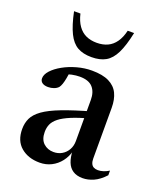

<svg xmlns="http://www.w3.org/2000/svg" viewBox="-131 -776 741 874"><g transform="rotate(20 239.0 -339.0)"><path d="M314 -291 319.5 -258.5Q263 -243.5 227.5 -228.8Q192 -214 172.8 -198.8Q153.5 -183.5 146 -166.5Q138.5 -149.5 138.5 -128.5Q138.5 -92.5 158.2 -74.2Q178 -56 207 -56Q229.5 -56 247.2 -66.5Q265 -77 275.5 -95.5Q286 -114 286 -138V-337Q286 -375.5 266.2 -397.5Q246.5 -419.5 203 -419.5Q185.5 -419.5 165.5 -415.5Q145.5 -411.5 130 -404L153.5 -429.5Q151.5 -409.5 148.2 -392.2Q145 -375 140.8 -362.8Q136.5 -350.5 131 -343.5Q123 -335 109.8 -330.2Q96.5 -325.5 82.5 -325.5Q64 -325.5 53.8 -333Q43.5 -340.5 43.5 -354Q43.5 -372.5 61.2 -392Q79 -411.5 108.5 -428Q138 -444.5 174 -454.5Q210 -464.5 246 -464.5Q297.5 -464.5 328.8 -449Q360 -433.5 373.8 -404.8Q387.5 -376 387.5 -336V-90.5Q387.5 -76 391.8 -66.2Q396 -56.5 404.5 -52Q413 -47.5 425 -47.5Q437.5 -47.5 451 -51.8Q464.5 -56 478 -64.5V-42Q451 -13 424.2 -1.2Q397.5 10.5 372 10.5Q343 10.5 324.5 -1.8Q306 -14 297 -37Q288 -60 287 -91.5L290.5 -94Q282.5 -62 264.2 -38.5Q246 -15 220.2 -2Q194.5 11 164 11Q108.5 11 73 -19Q37.5 -49 37.5 -106Q37.5 -135.5 48.8 -159Q60 -182.5 89.5 -203.8Q119 -225 173.5 -246Q228 -267 314 -291ZM221.5 -590.5Q251 -590.5 273.8 -601Q296.5 -611.5 312.2 -633.8Q328 -656 336 -690.5H367Q353.5 -626 335.2 -589Q317 -552 289.8 -536.5Q262.5 -521 221.5 -521Q180.5 -521 153.2 -536.5Q126 -552 107.8 -589Q89.5 -626 76 -690.5H107Q115 -656 130.8 -633.8Q146.5 -611.5 169.2 -601Q192 -590.5 221.5 -590.5Z"/></g></svg>

Font: Newsreader 36pt Medium
Style: Regular
Weight: 500
Designer: Hugues Gentile
Foundry: Production Type
Version: Version 1.003